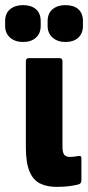

<svg xmlns="http://www.w3.org/2000/svg" viewBox="-73 -724 344 750"><path d="M148 6Q110 6 83 -7.5Q56 -21 42 -55Q28 -89 28 -149V-485Q28 -497 40 -497H159Q171 -497 171 -485V-152Q171 -128 178 -119.5Q185 -111 200 -111Q209 -111 219 -112.5Q229 -114 236 -115Q245 -116 245 -105V-19Q245 -8 235 -4Q220 0 199 3Q178 6 148 6ZM17 -560Q-14 -560 -33.5 -577Q-53 -594 -53 -623V-641Q-53 -672 -33.5 -688Q-14 -704 17 -704Q49 -704 67.5 -688Q86 -672 86 -641V-623Q86 -594 67.5 -577Q49 -560 17 -560ZM182 -560Q152 -560 132.5 -577Q113 -594 113 -623V-641Q113 -672 132.5 -688Q152 -704 182 -704Q215 -704 233 -688Q251 -672 251 -641V-623Q251 -594 233 -577Q215 -560 182 -560Z"/></svg>

Font: Sofia Sans Extra Condensed Black
Style: Regular
Weight: 900
Designer: Botio Nikoltchev, Ani Petrova
Foundry: lettersoup
Version: Version 4.101